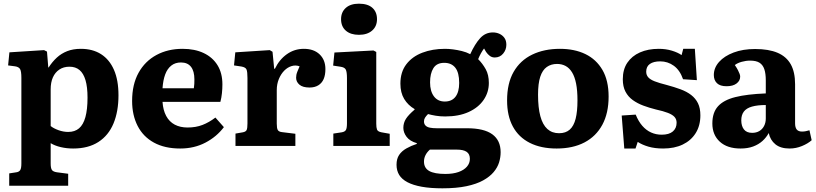

<svg xmlns="http://www.w3.org/2000/svg" viewBox="-20 -792 4426 1042"><path d="M30 216V149L69 143Q83 141 89.5 131.5Q96 122 96 95V-369Q96 -405 89 -417Q82 -429 62 -432L24 -437L31 -508L219 -520L235 -512L242 -426H244Q264 -457 288.5 -479.5Q313 -502 345 -514.5Q377 -527 419 -527Q483 -527 528.5 -498Q574 -469 598.5 -413Q623 -357 623 -275Q623 -187 596 -122Q569 -57 514 -21.5Q459 14 377 14Q342 14 310 6.5Q278 -1 255 -15V95Q255 120 261.5 130Q268 140 289 143L350 151V216ZM350 -76Q386 -76 409 -95.5Q432 -115 443.5 -156.5Q455 -198 455 -262Q455 -320 444 -357Q433 -394 411.5 -412Q390 -430 357 -430Q325 -430 302 -414.5Q279 -399 267 -372Q255 -345 255 -307V-108Q271 -95 297.5 -85.5Q324 -76 350 -76Z M958 14Q874 14 815.5 -18Q757 -50 727 -108.5Q697 -167 697 -244Q697 -334 732 -397Q767 -460 829 -493.5Q891 -527 971 -527Q1037 -527 1085.5 -504Q1134 -481 1160.5 -438Q1187 -395 1187 -334Q1187 -311 1184.5 -286.5Q1182 -262 1176 -239H862Q865 -194 882 -162.5Q899 -131 928.5 -115.5Q958 -100 998 -100Q1043 -100 1079 -114Q1115 -128 1149 -154L1195 -102Q1156 -50 1095 -18Q1034 14 958 14ZM862 -313H1032Q1034 -325 1034.5 -337Q1035 -349 1035 -361Q1035 -406 1016.5 -429.5Q998 -453 962 -453Q931 -453 909.5 -436Q888 -419 876.5 -388Q865 -357 862 -313Z M1258 0V-67L1298 -74Q1314 -77 1318.5 -86.5Q1323 -96 1323 -122V-369Q1323 -402 1318 -414.5Q1313 -427 1290 -431L1250 -437L1257 -508L1444 -520L1459 -511L1468 -419H1472Q1496 -469 1537 -498Q1578 -527 1629 -527Q1683 -527 1714.5 -497Q1746 -467 1746 -417Q1746 -385 1736.5 -363Q1727 -341 1707.5 -329Q1688 -317 1660 -317Q1623 -317 1605 -332.5Q1587 -348 1587 -370Q1587 -378 1588.5 -386Q1590 -394 1594.5 -405Q1599 -416 1606 -432Q1585 -440 1563 -433.5Q1541 -427 1523 -409Q1505 -391 1493.5 -363.5Q1482 -336 1482 -303V-121Q1482 -96 1487.5 -86.5Q1493 -77 1510 -75L1583 -66V0Z M1789 0V-67L1835 -74Q1852 -77 1857.5 -87Q1863 -97 1863 -123V-368Q1863 -402 1856.5 -414.5Q1850 -427 1827 -430L1788 -436L1795 -507L2007 -518L2022 -510V-121Q2022 -100 2026 -89Q2030 -78 2050 -74L2095 -66V0ZM1928 -603Q1883 -603 1857 -625.5Q1831 -648 1831 -688Q1831 -726 1856.5 -749Q1882 -772 1928 -772Q1976 -772 2001 -749.5Q2026 -727 2026 -688Q2026 -649 1999.5 -626Q1973 -603 1928 -603Z M2381 230Q2316 230 2269 221.5Q2222 213 2191.5 197Q2161 181 2146.5 157.5Q2132 134 2132 102Q2132 70 2146 49Q2160 28 2185.5 13.5Q2211 -1 2242 -11V-15Q2204 -26 2186.5 -49.5Q2169 -73 2169 -98Q2169 -125 2183 -147Q2197 -169 2230 -197V-200Q2194 -221 2173.5 -255Q2153 -289 2153 -338Q2153 -401 2185 -443Q2217 -485 2272 -506Q2327 -527 2395 -527Q2415 -527 2438.5 -524Q2462 -521 2486.5 -515Q2511 -509 2532 -498Q2557 -553 2585.5 -584.5Q2614 -616 2655 -616Q2674 -616 2690.5 -608.5Q2707 -601 2717.5 -586.5Q2728 -572 2728 -549Q2728 -522 2710.5 -501Q2693 -480 2665 -480Q2650 -480 2638.5 -488.5Q2627 -497 2618 -510L2607 -529Q2598 -517 2590 -502.5Q2582 -488 2575 -471Q2599 -447 2616 -416.5Q2633 -386 2633 -342Q2633 -291 2604.5 -249.5Q2576 -208 2523 -184Q2470 -160 2396 -160Q2368 -160 2344.5 -164Q2321 -168 2303 -173Q2292 -162 2286.5 -153Q2281 -144 2281 -133Q2281 -119 2289.5 -110.5Q2298 -102 2313.5 -99Q2329 -96 2350 -96H2514Q2607 -96 2652 -63Q2697 -30 2697 34Q2697 62 2688.5 89.5Q2680 117 2659 142Q2638 167 2602 187Q2566 207 2511.5 218.5Q2457 230 2381 230ZM2397 152Q2439 152 2468.5 141.5Q2498 131 2514 112.5Q2530 94 2530 70Q2530 44 2512.5 32Q2495 20 2460 20H2313Q2298 33 2289.5 49.5Q2281 66 2281 85Q2281 120 2309.5 136Q2338 152 2397 152ZM2394 -241Q2432 -241 2452 -267Q2472 -293 2472 -342Q2472 -398 2451 -424.5Q2430 -451 2391 -451Q2350 -451 2332 -422Q2314 -393 2314 -345Q2314 -297 2335 -269Q2356 -241 2394 -241Z M3001 14Q2916 14 2855.5 -16.5Q2795 -47 2763.5 -105Q2732 -163 2732 -247Q2732 -340 2767.5 -402Q2803 -464 2868 -495.5Q2933 -527 3019 -527Q3098 -527 3157 -498.5Q3216 -470 3249.5 -412.5Q3283 -355 3283 -268Q3283 -178 3249 -115Q3215 -52 3152 -19Q3089 14 3001 14ZM3014 -69Q3050 -69 3072 -88.5Q3094 -108 3104 -147.5Q3114 -187 3114 -247Q3114 -301 3106.5 -338.5Q3099 -376 3084.5 -399.5Q3070 -423 3049.5 -434Q3029 -445 3003 -445Q2971 -445 2947.5 -428.5Q2924 -412 2912 -375.5Q2900 -339 2900 -278Q2900 -208 2912.5 -161.5Q2925 -115 2950.5 -92Q2976 -69 3014 -69Z M3368 14 3354 -165 3430 -170Q3445 -133 3466 -109Q3487 -85 3513.5 -73Q3540 -61 3571 -61Q3611 -61 3631.5 -78.5Q3652 -96 3652 -126Q3652 -145 3640.5 -157.5Q3629 -170 3604.5 -179.5Q3580 -189 3539 -198Q3503 -207 3471 -219Q3439 -231 3414 -249Q3389 -267 3374.5 -294.5Q3360 -322 3360 -362Q3360 -415 3384.5 -451.5Q3409 -488 3453 -507.5Q3497 -527 3555 -527Q3594 -527 3626.5 -517Q3659 -507 3679 -493L3688 -527H3751L3762 -357L3687 -362Q3670 -411 3637 -435Q3604 -459 3563 -459Q3527 -459 3507 -445Q3487 -431 3487 -403Q3487 -385 3498 -372.5Q3509 -360 3533.5 -350.5Q3558 -341 3598 -331Q3639 -320 3673 -307.5Q3707 -295 3731 -276.5Q3755 -258 3768 -231.5Q3781 -205 3781 -166Q3781 -110 3755.5 -69.5Q3730 -29 3685 -7.5Q3640 14 3579 14Q3534 14 3499.5 4Q3465 -6 3441 -22L3429 14Z M3999 14Q3927 14 3886.5 -23Q3846 -60 3846 -122Q3846 -181 3876.5 -215Q3907 -249 3970.5 -265Q4034 -281 4136 -285V-356Q4136 -393 4128 -416.5Q4120 -440 4102 -451.5Q4084 -463 4051 -463Q4028 -463 4005 -456.5Q3982 -450 3968 -439Q3979 -423 3985 -411Q3991 -399 3994 -391Q3997 -383 3997 -376Q3997 -354 3977.5 -339Q3958 -324 3923 -324Q3888 -324 3871 -340.5Q3854 -357 3854 -385Q3854 -424 3882.5 -456Q3911 -488 3961.5 -507Q4012 -526 4078 -526Q4152 -526 4200 -505.5Q4248 -485 4271.5 -443Q4295 -401 4295 -335V-123Q4295 -100 4304 -89Q4313 -78 4333 -78Q4343 -78 4353 -80Q4363 -82 4373 -85L4385 -31Q4365 -13 4332.5 0.5Q4300 14 4265 14Q4216 14 4188 -9Q4160 -32 4152 -70Q4139 -46 4118 -27Q4097 -8 4067.5 3Q4038 14 3999 14ZM4062 -71Q4084 -71 4100.5 -80.5Q4117 -90 4126.5 -108Q4136 -126 4136 -149V-222Q4091 -222 4061 -213.5Q4031 -205 4017 -186.5Q4003 -168 4003 -139Q4003 -108 4017.5 -89.5Q4032 -71 4062 -71Z"/></svg>

Font: Literata 18pt
Style: Bold
Weight: 700
Designer: Latin by Veronika Burian and Jose Scaglione. Greek by Irene Vlachou. Cyrillic by Vera Evstafieva.
Foundry: TypeTogether
Version: Version 3.103;gftools[0.9.29]